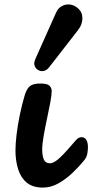

<svg xmlns="http://www.w3.org/2000/svg" viewBox="-20 -844 418 869"><path d="M174 5Q128 5 101 -17.5Q74 -40 62 -78.5Q50 -117 50 -163Q50 -193 55 -235Q60 -277 69.5 -323Q79 -369 91 -410Q100 -441 114.5 -453.5Q129 -466 163 -466Q194 -466 204 -456Q214 -446 214 -432Q214 -414 207.5 -379.5Q201 -345 192.5 -305.5Q184 -266 177.5 -228.5Q171 -191 171 -167Q171 -139 178.5 -122Q186 -105 206 -105Q225 -105 253 -132Q281 -159 323 -209Q331 -218 337.5 -220.5Q344 -223 350 -223Q364 -223 371 -210.5Q378 -198 378 -178Q378 -164 375 -147.5Q372 -131 359 -116Q337 -89 307.5 -61Q278 -33 244.5 -14Q211 5 174 5ZM170 -522Q157 -522 146 -532Q135 -542 135 -558Q135 -565 140 -577L233 -785Q242 -806 257.5 -815Q273 -824 289 -824Q313 -824 333 -806.5Q353 -789 353 -761Q353 -748 348 -734Q343 -720 331 -705L202 -539Q189 -522 170 -522Z"/></svg>

Font: Pacifico
Style: Regular
Weight: 400
Designer: Vernon Adams
Foundry: Vernon Adams
Version: Version 3.010; ttfautohint (v1.8.4.7-5d5b)